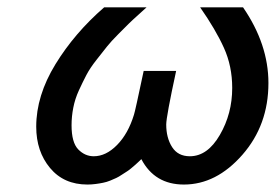

<svg xmlns="http://www.w3.org/2000/svg" viewBox="-20 -492 747 520"><path d="M78.1 -148.9Q78.1 -232.9 130.1 -317.9Q182.1 -402.8 262.2 -472.2H377Q375 -470.2 356 -453.1Q336.9 -436 328.9 -428Q320.8 -419.9 300.8 -399.9Q280.8 -379.9 269.8 -366Q258.8 -352.1 241.5 -330.1Q224.1 -308.1 214.1 -289.1Q204.1 -270 193.6 -247.1Q183.1 -224.1 178.5 -200.4Q173.8 -176.8 173.8 -152.8Q173.8 -106 191.9 -87.4Q210 -68.8 233.9 -68.8Q267.1 -68.8 297.1 -99.4Q327.1 -129.9 342.8 -181.2Q345.7 -189 369.1 -299.8H457Q430.2 -175.8 430.2 -154.8Q430.2 -118.7 446 -93.8Q461.9 -68.8 494.1 -68.8Q542 -68.8 575.4 -126.5Q608.9 -184.1 608.9 -253.9Q608.9 -313 586.4 -362.5Q564 -412.1 522 -472.2H638.2Q707 -372.1 707 -267.1Q707 -153.3 636.5 -72.8Q565.9 7.8 478 7.8Q398.9 7.8 362.8 -61Q361.8 -60.1 355.5 -54Q349.1 -47.9 346.7 -45.9Q344.2 -43.9 336.7 -37.4Q329.1 -30.8 324 -27.8Q318.8 -24.9 310.3 -19Q301.8 -13.2 294.9 -10Q288.1 -6.8 278.6 -2.9Q269 1 259.5 2.9Q250 4.9 239 6.3Q228 7.8 216.8 7.8Q152.8 7.8 115.5 -37.1Q78.1 -82 78.1 -148.9Z"/></svg>

Font: CMU Bright
Style: SemiBoldOblique
Weight: 600
Italic angle: -12°
Version: Version 0.7.0